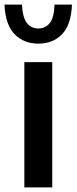

<svg xmlns="http://www.w3.org/2000/svg" viewBox="-52 -816 334 836"><path d="M54 0V-545.5H175.5V0ZM115 -626Q52 -626 11.8 -666.8Q-28.5 -707.5 -32.5 -796H43.5Q46.5 -740 65 -716Q83.5 -692 115 -692Q146.5 -692 165 -716Q183.5 -740 185.5 -796H261.5Q257.5 -707 217.8 -666.5Q178 -626 115 -626Z"/></svg>

Font: Encode Sans Condensed Condensed SemiBold
Style: Regular
Weight: 600
Width: 3
Designer: Multiple Designers
Foundry: Impallari Type
Version: Version 3.000; ttfautohint (v1.8.3) -l 8 -r 50 -G 200 -x 14 